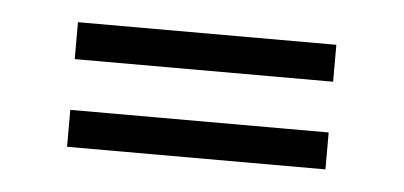

<svg xmlns="http://www.w3.org/2000/svg" viewBox="-27 -508 480 228"><g transform="rotate(5 212.5 -394.0)"><path d="M58.5 -424.5V-468.5H366.5V-424.5ZM58.5 -320V-364H366.5V-320Z"/></g></svg>

Font: Big Shoulders Stencil Text Thin ExtraLight
Style: Regular
Weight: 250
Version: Version 2.001